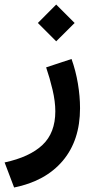

<svg xmlns="http://www.w3.org/2000/svg" viewBox="-39 -564 416 849"><path d="M209.5 -543.9 291 -462.4 209.5 -381.3 128.4 -462.4ZM23.4 265.1 -18.6 154.3Q92.3 130.4 148.9 76.9Q205.6 23.4 205.6 -71.8Q205.6 -115.2 193.4 -167Q181.2 -218.8 165 -266.1L277.3 -303.2Q295.9 -251.5 305.4 -194.8Q314.9 -138.2 314.9 -85.4Q314.9 56.6 238.5 147Q162.1 237.3 23.4 265.1Z"/></svg>

Font: Vazirmatn UI SemiBold
Style: Regular
Weight: 600
Designer: Saber Rastikerdar
Foundry: Saber Rastikerdar
Version: Version 33.003